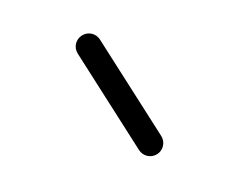

<svg xmlns="http://www.w3.org/2000/svg" viewBox="-40 -467 315 248"><g transform="rotate(20 117.5 -343.0)"><path d="M65.9 -401.8C58.5 -407.6 47.8 -406.2 42.1 -398.7C36.3 -391.3 37.7 -380.6 45.2 -374.9L162.2 -284.9C169.6 -279.2 180.3 -280.6 186 -288C191.7 -295.4 190.3 -306.1 182.9 -311.8Z"/></g></svg>

Font: LetsTraceRuled
Style: Medium
Weight: 500
Version: Version 003.000